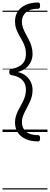

<svg xmlns="http://www.w3.org/2000/svg" viewBox="-20 -1054 399 1533"><path d="M283 -1034Q292 -1034 296 -1028.5Q300 -1023 300 -1009Q300 -995 296 -989.5Q292 -984 283 -984Q242 -984 213.5 -971.5Q185 -959 170 -935.5Q155 -912 155 -881Q155 -856 163.5 -832Q172 -808 184.5 -785Q197 -762 210 -737Q223 -712 231.5 -684Q240 -656 240 -623Q240 -592 227 -562.5Q214 -533 187.5 -511Q161 -489 121 -479Q161 -470 187.5 -448Q214 -426 227 -397Q240 -368 240 -336Q240 -309 234 -285Q228 -261 218 -240Q208 -219 197.5 -198.5Q187 -178 177 -158.5Q167 -139 161 -119Q155 -99 155 -77Q155 -31 188 -3Q221 25 283 25Q292 25 296 30.5Q300 36 300 50Q300 64 296 69.5Q292 75 283 75Q229 75 187.5 57Q146 39 123 5.5Q100 -28 100 -76Q100 -102 106.5 -124.5Q113 -147 123 -167.5Q133 -188 144 -207Q155 -226 164.5 -246Q174 -266 180.5 -288.5Q187 -311 187 -336Q187 -369 174.5 -392.5Q162 -416 136.5 -432Q111 -448 72 -454Q63 -456 58.5 -461Q54 -466 54 -479Q54 -493 58.5 -498Q63 -503 72 -504Q111 -511 136.5 -526.5Q162 -542 174.5 -566Q187 -590 187 -623Q187 -655 178.5 -681Q170 -707 157 -730Q144 -753 131 -776Q118 -799 109 -825Q100 -851 100 -883Q100 -931 123 -964.5Q146 -998 187.5 -1016Q229 -1034 283 -1034ZM0 449H359V459H0ZM0 -20H359V0H0ZM0 -505H359V-500H0ZM0 -969H359V-959H0Z"/></svg>

Font: Playwrite IT Trad Guides
Style: Regular
Weight: 400
Designer: Veronika Burian, José Scaglione
Foundry: TypeTogether
Version: Version 1.003